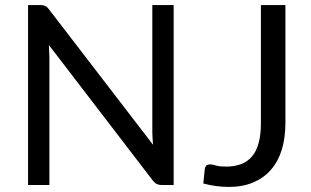

<svg xmlns="http://www.w3.org/2000/svg" viewBox="-20 -737 1241 765"><path d="M671.9 -716.8Q671.9 -537.1 671.9 0Q660.2 0 623 0Q612.3 0 604.5 -3.9Q596.7 -7.8 588.9 -17.6Q451.2 -197.3 174.8 -557.6Q175.8 -544.9 175.8 -533.2Q176.8 -521.5 176.8 -510.7Q176.8 -340.8 176.8 0Q155.3 0 91.8 0Q91.8 -67.4 91.8 -268.6Q91.8 -380.9 91.8 -716.8Q103.5 -716.8 141.6 -716.8Q148.4 -716.8 152.3 -715.8Q157.2 -714.8 160.2 -712.9Q164.1 -711.9 168 -708Q170.9 -705.1 174.8 -700.2Q313.5 -520.5 589.8 -160.2Q588.9 -173.8 587.9 -185.5Q586.9 -198.2 586.9 -209Q586.9 -377.9 586.9 -716.8Q608.4 -716.8 671.9 -716.8ZM1117.2 -247.1Q1117.2 -187.5 1102.5 -139.6Q1087.9 -92.8 1058.6 -59.6Q1030.3 -27.3 988.3 -9.8Q946.3 7.8 891.6 7.8Q841.8 7.8 790 -5.9Q791 -20.5 793 -35.2Q794.9 -48.8 795.9 -63.5Q796.9 -71.3 801.8 -77.1Q806.6 -82 818.4 -82Q827.1 -82 841.8 -77.1Q856.4 -73.2 881.8 -73.2Q914.1 -73.2 940.4 -83Q966.8 -92.8 984.4 -114.3Q1002 -134.8 1010.7 -168Q1019.5 -200.2 1019.5 -245.1Q1019.5 -402.3 1019.5 -716.8Q1043.9 -716.8 1117.2 -716.8Q1117.2 -599.6 1117.2 -247.1Z"/></svg>

Font: Lato
Style: Regular
Weight: 400
Designer: Lukasz Dziedzic with Adam Twardoch and Botio Nikoltchev
Version: Version 2.015; 2015-08-06; http://www.latofonts.com/